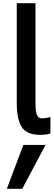

<svg xmlns="http://www.w3.org/2000/svg" viewBox="-20 -804 333 1192"><path d="M22.5 368.2 125 95.7H262.7L118.2 368.2ZM84 -165V-784.2H200.2V-169.9Q200.2 -112.3 209 -90.8Q217.8 -69.3 240.7 -69.3Q263.7 -69.3 293 -77.1V24.4Q269.5 33.2 230.5 33.2Q145.5 33.2 114.7 -15.6Q84 -64.5 84 -165Z"/></svg>

Font: GenEi M Gothic v2 Medium
Style: Regular
Weight: 500
Version: Version 2.0